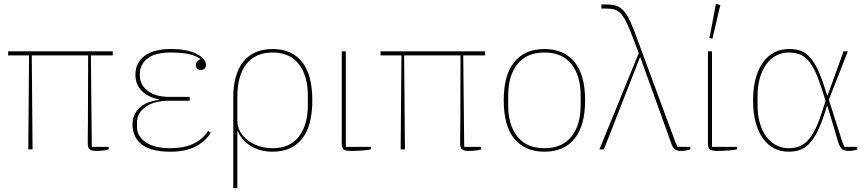

<svg xmlns="http://www.w3.org/2000/svg" viewBox="-20 -771 4471 991"><path d="M130 -485H22V-506H562V-485H449L454 -13H541V0Q529 4 513 6Q497 8 476 8Q452 8 442.5 0Q433 -8 433 -31Q433 -43 433 -62Q433 -81 433.5 -103Q434 -125 434 -148.5Q434 -172 434 -192L435 -485H144L148 0H126Z M860 12Q760 12 712 -25Q664 -62 664 -129Q664 -180 699 -213.5Q734 -247 800 -255V-258Q743 -270 711 -302.5Q679 -335 679 -385Q679 -448 727 -483Q775 -518 861 -518Q946 -518 994.5 -493Q1043 -468 1043 -436Q1043 -410 1017 -410Q991 -410 991 -436Q991 -446 997.5 -453.5Q1004 -461 1014 -465V-467Q990 -484 954 -492Q918 -500 861 -500Q780 -500 741 -469Q702 -438 702 -391V-379Q702 -334 742 -302.5Q782 -271 854 -271H959V-251H852Q775 -251 731 -219Q687 -187 687 -138V-117Q687 -67 732.5 -36.5Q778 -6 860 -6Q926 -6 975.5 -28Q1025 -50 1054 -95L1068 -86Q1039 -39 987 -13.5Q935 12 860 12Z M1184 -267Q1184 -389 1236.5 -453.5Q1289 -518 1387 -518Q1485 -518 1538.5 -452Q1592 -386 1592 -253Q1592 -120 1538.5 -54Q1485 12 1387 12Q1351 12 1321.5 3Q1292 -6 1269.5 -20.5Q1247 -35 1231.5 -54Q1216 -73 1208 -93H1205V200H1184ZM1387 -6Q1476 -6 1522.5 -66Q1569 -126 1569 -229V-277Q1569 -380 1522.5 -440Q1476 -500 1387 -500Q1298 -500 1251.5 -440Q1205 -380 1205 -271V-149Q1205 -117 1220 -91Q1235 -65 1260 -46Q1285 -27 1318 -16.5Q1351 -6 1387 -6Z M1765 -506V-13H1894V0Q1874 4 1847 6Q1820 8 1793 8Q1763 8 1753.5 0Q1744 -8 1744 -31V-506Z M2052 -485H1944V-506H2484V-485H2371L2376 -13H2463V0Q2451 4 2435 6Q2419 8 2398 8Q2374 8 2364.5 0Q2355 -8 2355 -31Q2355 -43 2355 -62Q2355 -81 2355.5 -103Q2356 -125 2356 -148.5Q2356 -172 2356 -192L2357 -485H2066L2070 0H2048Z M2790 -6Q2881 -6 2929 -65.5Q2977 -125 2977 -228V-278Q2977 -381 2929 -440.5Q2881 -500 2790 -500Q2699 -500 2651 -440.5Q2603 -381 2603 -278V-228Q2603 -125 2651 -65.5Q2699 -6 2790 -6ZM2790 12Q2690 12 2635 -54.5Q2580 -121 2580 -253Q2580 -385 2635 -451.5Q2690 -518 2790 -518Q2890 -518 2945 -451.5Q3000 -385 3000 -253Q3000 -121 2945 -54.5Q2890 12 2790 12Z M3277 -497 3235 -606Q3220 -645 3206.5 -669Q3193 -693 3179 -706Q3165 -719 3148 -723Q3131 -727 3107 -727H3084V-748H3109Q3136 -748 3155.5 -743Q3175 -738 3191.5 -723Q3208 -708 3222.5 -681.5Q3237 -655 3253 -613L3465 -40Q3471 -25 3477 -13H3543V0Q3535 3 3522.5 5.5Q3510 8 3495 8Q3474 8 3463 -0.5Q3452 -9 3444 -33L3285 -475H3283L3097 0H3074Z M3655 -506V-13H3784V0Q3764 4 3737 6Q3710 8 3683 8Q3653 8 3643.5 0Q3634 -8 3634 -31V-506ZM3642 -575 3675 -751 3698 -745 3657 -571Z M4405 0Q4399 3 4387 5.5Q4375 8 4363 8Q4337 8 4325.5 -2Q4314 -12 4305 -42L4251 -223H4248L4237 -188Q4217 -126 4196.5 -87Q4176 -48 4153.5 -26Q4131 -4 4105.5 4Q4080 12 4051 12Q4011 12 3977.5 -4.5Q3944 -21 3919.5 -54Q3895 -87 3881 -136.5Q3867 -186 3867 -252Q3867 -318 3881 -368Q3895 -418 3919.5 -451Q3944 -484 3977.5 -501Q4011 -518 4051 -518Q4082 -518 4107.5 -510.5Q4133 -503 4155 -481Q4177 -459 4196.5 -420.5Q4216 -382 4236 -320L4249 -279H4252L4334 -506H4356L4258 -256L4324 -50Q4331 -29 4339 -13H4405ZM4223 -308Q4205 -365 4187.5 -402Q4170 -439 4149.5 -461Q4129 -483 4105 -491.5Q4081 -500 4051 -500Q4016 -500 3986.5 -484.5Q3957 -469 3935.5 -439.5Q3914 -410 3902 -368.5Q3890 -327 3890 -276V-228Q3890 -177 3902 -135.5Q3914 -94 3935.5 -65.5Q3957 -37 3986.5 -21.5Q4016 -6 4051 -6Q4080 -6 4103.5 -14.5Q4127 -23 4147.5 -44Q4168 -65 4186.5 -101.5Q4205 -138 4223 -194L4241 -250Z"/></svg>

Font: IBM Plex Serif Thin
Style: Regular
Weight: 100
Designer: Mike Abbink, Paul van der Laan, Pieter van Rosmalen
Foundry: Bold Monday
Version: Version 3.001